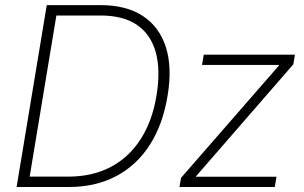

<svg xmlns="http://www.w3.org/2000/svg" viewBox="-20 -748 1218 768"><path d="M254.9 0H71.3L78.1 -41.5H252.4Q350.1 -41.5 423.3 -80.3Q496.6 -119.1 543 -191.9Q589.4 -264.6 606 -365.7Q622.6 -466.3 603.3 -537.8Q584 -609.4 528.8 -647.7Q473.6 -686 381.8 -686H183.6L190.4 -727.5H382.3Q484.9 -727.5 551 -684.3Q617.2 -641.1 643.3 -560.1Q669.4 -479 650.4 -365.7Q631.8 -250.5 579.3 -168.7Q526.9 -86.9 444.8 -43.5Q362.8 0 254.9 0ZM212.4 -727.5 91.8 0H46.4L167 -727.5ZM697.8 0 704.1 -36.6 1095.7 -485.8 1096.2 -488.3H788.1L794.9 -529.3H1159.7L1153.3 -490.7L764.2 -43L763.7 -41H1085.9L1079.1 0Z"/></svg>

Font: Inter 24pt ExtraLight
Style: Italic
Weight: 250
Italic angle: -9.3988°
Version: Version 4.001;git-66647c0bb